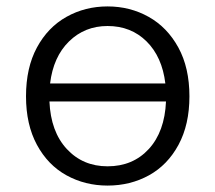

<svg xmlns="http://www.w3.org/2000/svg" viewBox="-20 -565 671 598"><path d="M61 -265Q61 -354 95 -417Q129 -480 187 -512.5Q245 -545 315 -545Q385 -545 443 -512.5Q501 -480 535.5 -417Q570 -354 570 -265Q570 -177 536 -114Q502 -51 444 -19Q386 13 315 13Q245 13 187 -19Q129 -51 95 -114Q61 -177 61 -265ZM497 -249H134Q138 -155 188 -101Q238 -47 315 -47Q394 -47 443.5 -101Q493 -155 497 -249ZM495 -305Q485 -388 436.5 -436Q388 -484 315 -484Q244 -484 195 -436Q146 -388 136 -305Z"/></svg>

Font: Nebula Sans Book
Style: Regular
Weight: 400
Designer: Paul D. Hunt for Adobe (as Source Sans)
Foundry: Nebula Entertainment & Broadcasting LLC
Version: Version 1.010